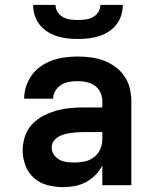

<svg xmlns="http://www.w3.org/2000/svg" viewBox="-20 -760 640 788"><path d="M239 8Q207 8 175.5 0Q144 -8 120 -29Q96 -50 84.5 -80.5Q73 -111 73 -143Q73 -171 82 -199Q91 -227 110.5 -248.5Q130 -270 155.5 -283.5Q181 -297 208.5 -305Q236 -313 264.5 -316Q293 -319 322 -319H400V-344Q400 -363 392 -380.5Q384 -398 369 -408.5Q354 -419 335.5 -423Q317 -427 298 -427Q281 -427 263.5 -424Q246 -421 231.5 -412Q217 -403 207.5 -387.5Q198 -372 198 -355H79Q79 -381 87.5 -406.5Q96 -432 111.5 -453Q127 -474 149 -489Q171 -504 195.5 -512.5Q220 -521 246 -524.5Q272 -528 298 -528Q325 -528 352.5 -524.5Q380 -521 405.5 -511.5Q431 -502 453 -486Q475 -470 490.5 -447.5Q506 -425 512.5 -398Q519 -371 519 -344V0H400V-81Q389 -59 371.5 -41.5Q354 -24 332.5 -12.5Q311 -1 287 3.5Q263 8 239 8ZM286 -93Q307 -93 328 -97.5Q349 -102 366 -115Q383 -128 391.5 -148Q400 -168 400 -189V-218H322Q309 -218 295.5 -217Q282 -216 269 -214Q256 -212 243 -208.5Q230 -205 218.5 -198Q207 -191 199.5 -179.5Q192 -168 192 -155Q192 -139 201 -125.5Q210 -112 224 -104.5Q238 -97 254 -95Q270 -93 286 -93ZM300 -600Q278 -600 256.5 -602.5Q235 -605 214 -611.5Q193 -618 174.5 -630Q156 -642 142.5 -659Q129 -676 122.5 -697Q116 -718 116 -740H208Q208 -724 216.5 -710.5Q225 -697 239 -689.5Q253 -682 268.5 -680Q284 -678 300 -678Q316 -678 331.5 -680Q347 -682 361 -689.5Q375 -697 383.5 -710.5Q392 -724 392 -740H484Q484 -718 477.5 -697Q471 -676 457.5 -659Q444 -642 425.5 -630Q407 -618 386 -611.5Q365 -605 343.5 -602.5Q322 -600 300 -600Z"/></svg>

Font: Iosevka Book
Style: Bold
Weight: 700
Designer: Belleve Invis
Foundry: Belleve Invis
Version: Version 28.0.7; ttfautohint (v1.8.3)